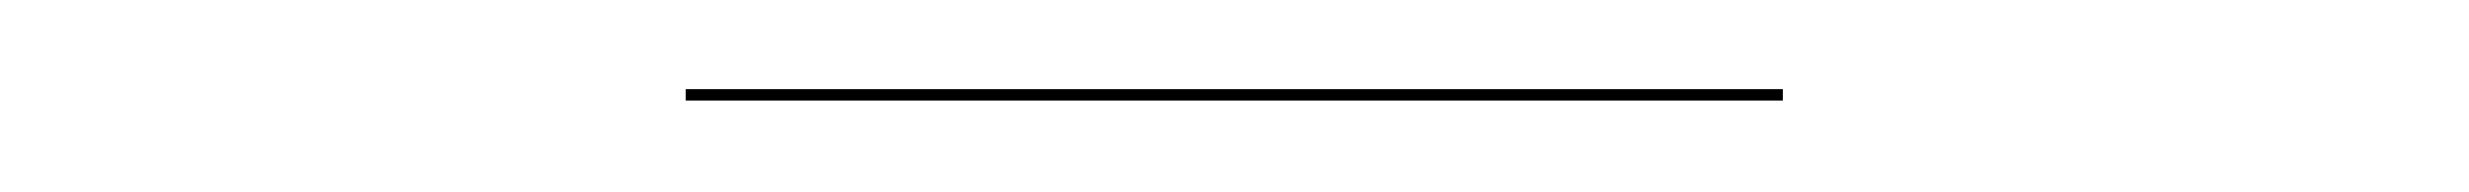

<svg xmlns="http://www.w3.org/2000/svg" viewBox="-20 -872 540 42"><path d="M130 -850V-852.5H370V-850Z"/></svg>

Font: Bodoni Moda 72pt
Style: Regular
Weight: 400
Designer: Owen Earl
Foundry: indestructible type
Version: Version 2.005